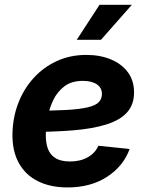

<svg xmlns="http://www.w3.org/2000/svg" viewBox="-20 -781 623 812"><path d="M265.6 11.7Q192.9 11.7 139.9 -14.9Q86.9 -41.5 59.1 -92.5Q31.2 -143.6 32.7 -216.3Q34.2 -285.2 57.4 -345.2Q80.6 -405.3 122.3 -451.2Q164.1 -497.1 220.7 -522.9Q277.3 -548.8 344.7 -548.8Q402.8 -548.8 448.5 -530Q494.1 -511.2 520.5 -475.8Q546.9 -440.4 546.9 -390.1Q546.9 -338.4 517.1 -305.4Q487.3 -272.5 429.2 -254.4Q371.1 -236.3 286.4 -229.5Q201.7 -222.7 91.8 -222.7L106.9 -312.5Q200.2 -312.5 259.8 -315.9Q319.3 -319.3 352.3 -327.4Q385.3 -335.4 398.2 -349.4Q411.1 -363.3 411.1 -383.8Q411.1 -409.7 389.6 -424.3Q368.2 -439 330.1 -439Q282.7 -439 252.4 -416Q222.2 -393.1 205.3 -357.9Q188.5 -322.8 181.4 -283.9Q174.3 -245.1 173.8 -212.9Q172.9 -180.7 181.6 -154.5Q190.4 -128.4 213.1 -113.3Q235.8 -98.1 276.4 -98.1Q319.8 -98.1 351.3 -116Q382.8 -133.8 396 -164.6L528.3 -150.9Q501.5 -77.6 432.4 -33Q363.3 11.7 265.6 11.7ZM304.7 -612.8 400.9 -760.7H537.6L407.2 -612.8Z"/></svg>

Font: Inter 18pt
Style: Bold Italic
Weight: 700
Italic angle: -9.3988°
Designer: Rasmus Andersson
Foundry: rsms
Version: Version 4.001;git-66647c0bb